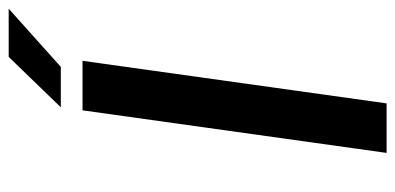

<svg xmlns="http://www.w3.org/2000/svg" viewBox="-254 -656 910 442"><g transform="rotate(-90 201.0 -435.0)"><path d="M70 0 168 -700H282L184 0ZM175 -750 291 -870H402L268 -750Z"/></g></svg>

Font: Fivo Sans Modern Med
Style: Italic
Weight: 450
Designer: Alexander Slobzheninov
Foundry: Alexander Slobzheninov
Version: 1.0